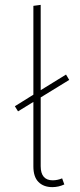

<svg xmlns="http://www.w3.org/2000/svg" viewBox="-20 -758 329 788"><path d="M54 -301 41 -322 118 -370 251 -452 264 -430ZM195 10Q159 10 138 -11Q117 -32 117 -75V-734L147 -738V-76Q147 -47 159.5 -32.5Q172 -18 196 -18Q216 -18 235 -26L244 -1Q220 10 195 10Z"/></svg>

Font: Firava
Style: Regular
Weight: 400
Designer: Carrois Corporate & Edenspiekermann AG
Foundry: Greg Finn Gibson
Version: Version 5.000